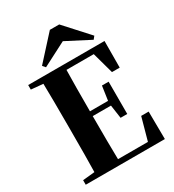

<svg xmlns="http://www.w3.org/2000/svg" viewBox="-229 -1117 1132 1246"><g transform="rotate(-30 337.0 -493.5)"><path d="M412 -987 573 -810 556 -789 332 -905H424L199 -789L181 -810L342 -987ZM41 0V-34L202 -50H218V0ZM130 0Q132 -86 132.5 -174Q133 -262 133 -351V-395Q133 -484 132.5 -571.5Q132 -659 130 -747H306Q304 -661 303.5 -572Q303 -483 303 -391V-360Q303 -266 303.5 -177Q304 -88 306 0ZM218 0V-39H605L519 -1L576 -207H632L634 0ZM218 -363V-399H467V-363ZM454 -263 438 -374V-395L454 -505H504V-263ZM41 -713V-747H218V-698H202ZM554 -548 499 -747 583 -708H218V-747H613L612 -548Z"/></g></svg>

Font: Noto Serif JP ExtraLight Black
Style: Regular
Weight: 900
Version: Version 2.003-H1;hotconv 1.1.1;makeotfexe 2.6.0